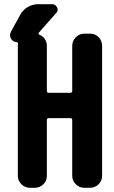

<svg xmlns="http://www.w3.org/2000/svg" viewBox="-20 -890 540 910"><path d="M407.2 -730.5Q431.6 -730.5 447.8 -713.4Q463.9 -696.3 463.9 -672.9V-56.6Q463.9 -33.2 447.3 -16.6Q430.7 0 407.2 0H378.9Q355.5 0 338.9 -17.1Q322.3 -34.2 322.3 -56.6V-321.3Q322.3 -330.1 313.5 -330.1H210.9Q202.1 -330.1 202.1 -321.3V-56.6Q202.1 -33.2 185.5 -16.6Q168.9 0 144.5 0H121.1Q97.7 0 81.1 -17.1Q64.5 -34.2 64.5 -56.6V-672.9Q64.5 -673.8 64.9 -676.8Q65.4 -679.7 65.4 -681.6Q66.4 -684.6 63.5 -687.5Q60.5 -690.4 57.6 -690.4Q40 -692.4 31.7 -707.5Q23.4 -722.7 32.2 -740.2L76.2 -820.3Q88.9 -843.8 111.8 -856.9Q134.8 -870.1 161.1 -870.1H226.6Q243.2 -870.1 250.5 -855Q257.8 -839.8 246.1 -828.1L164.1 -735.4Q162.1 -733.4 162.6 -730Q163.1 -726.6 166 -725.6Q181.6 -719.7 191.9 -705.6Q202.1 -691.4 202.1 -672.9V-459Q202.1 -450.2 210.9 -450.2H313.5Q322.3 -450.2 322.3 -459V-672.9Q322.3 -696.3 339.4 -713.4Q356.4 -730.5 378.9 -730.5Z"/></svg>

Font: Rounded Mgen+ 1m bold
Style: Bold
Weight: 700
Designer: [Source Han Sans]
Ryoko NISHIZUKA  (kana & ideographs); Paul D. Hunt (Latin, Greek & Cyrillic); Wenlong ZHANG  (bopomofo
Version: Version 1.059.20150602